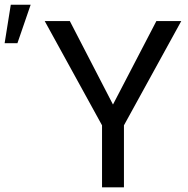

<svg xmlns="http://www.w3.org/2000/svg" viewBox="-135 -801 805 821"><path d="M348.1 -354 533.7 -710.9H640.1L395 -265.1V0H301.3V-265.1L56.2 -710.9H163.6ZM-88.9 -780.8H-3.9L-60.5 -616.2H-115.2Z"/></svg>

Font: MAUL
Style: Regular
Weight: 400
Designer: MAUL
Version: Version 1.0; 2020; ttfautohint (v1.8.3)